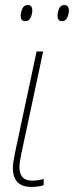

<svg xmlns="http://www.w3.org/2000/svg" viewBox="-20 -731 293 761"><path d="M108 -689Q108 -711 90 -711Q75 -711 68.5 -696.5Q62 -682 62 -669Q62 -647 80 -647Q95 -647 101.5 -661.5Q108 -676 108 -689ZM253 -689Q253 -711 235 -711Q220 -711 214 -696.5Q208 -682 208 -669Q208 -647 226 -647Q240 -647 246.5 -661.5Q253 -676 253 -689ZM153 3V-22Q132 -15 107 -15Q57 -15 57 -69Q57 -86 65 -124L151 -527H125L39 -123Q31 -85 31 -66Q31 10 105 10Q131 10 153 3Z"/></svg>

Font: Noto Sans Display SemiCondensed Thin
Style: Italic
Weight: 250
Width: 4
Designer: Monotype Design team
Foundry: Monotype Imaging Inc.
Version: 1.000